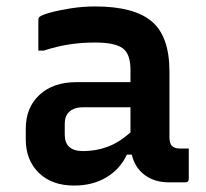

<svg xmlns="http://www.w3.org/2000/svg" viewBox="-20 -566 640 596"><path d="M506 -344V-141Q506 -120 514 -113Q522 -105 538 -105H566V-11Q566 0 555 0H504Q460 0 429.5 -22.5Q399 -45 389 -86H374Q352 -40 309.5 -15Q267 10 210 10Q141 10 100.5 -29.5Q60 -69 60 -133V-167Q60 -232 102.5 -271.5Q145 -311 217 -311H385V-350Q385 -399 360.5 -416.5Q336 -434 275 -434Q232 -434 194 -428Q156 -422 116 -409H99V-503Q99 -510 102 -513Q108 -519 134.5 -526.5Q161 -534 199 -540Q237 -546 275 -546Q396 -546 451 -499.5Q506 -453 506 -344ZM181 -148Q181 -97 238 -97Q277 -97 313 -110Q349 -123 385 -155V-233H238Q209 -233 194 -218Q181 -205 181 -182Z"/></svg>

Font: Recursive Mn Lnr St SmB
Style: Regular
Weight: 600
Monospace: yes
Version: Version 1.079;hotconv 1.0.112;makeotfexe 2.5.65598; ttfautoh